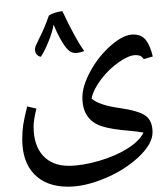

<svg xmlns="http://www.w3.org/2000/svg" viewBox="-20 -611 658 759"><path d="M547.4 -86.9Q522 -91.3 494.6 -93.8Q419.4 -99.6 381.8 -112.1Q344.2 -124.5 325 -152.8Q305.7 -181.2 305.7 -225.6Q305.7 -271.5 337.9 -330.3Q370.1 -389.2 419.2 -431.9Q468.3 -474.6 506.8 -474.6Q540.5 -474.6 557.6 -451.4Q574.7 -428.2 584 -387.7L548.3 -377.4Q541 -387.2 534.7 -390.1Q528.3 -393.1 516.1 -393.1Q489.7 -393.1 450.2 -365.5Q410.6 -337.9 380.4 -298.3Q350.1 -258.8 341.8 -221.7Q370.6 -195.3 451.7 -184.1Q528.3 -173.3 555.7 -153.3Q583 -133.3 583 -87.9Q583 -42 527.8 9.8Q472.7 61.5 394 94.2Q315.4 127 249 127Q163.6 127 115.7 77.9Q67.9 28.8 67.9 -61Q67.9 -89.8 71.5 -115.5Q75.2 -141.1 87.4 -190.4L124 -181.6Q112.8 -137.7 112.8 -110.4Q112.8 -37.1 149.4 3.7Q186 44.4 251.5 44.4Q304.7 44.4 370.8 25.1Q437 5.9 484.1 -23.9Q531.2 -53.7 547.4 -86.9ZM205.1 -375.5ZM33.2 127.4ZM141.6 -386.7Q132.3 -387.7 125.2 -395.5Q118.2 -403.3 118.2 -418Q118.2 -425.3 132.8 -454.6Q155.3 -497.6 173.3 -549.8Q192.9 -562.5 226.6 -566.9Q275.9 -461.4 313 -408.7L296.9 -404.3Q286.1 -401.4 277.8 -401.4Q261.7 -401.4 248 -415Q234.4 -428.7 218.8 -456.8Q203.1 -484.9 191.9 -513.7Q187.5 -485.4 171.1 -445.3Q154.8 -405.3 141.6 -386.7ZM205.1 -375.5ZM190.9 -591.3Z"/></svg>

Font: Noto Naskh Arabic UI
Style: Regular
Weight: 400
Designer: Monotype Design team
Foundry: Monotype Imaging Inc.
Version: Version 1.05